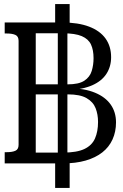

<svg xmlns="http://www.w3.org/2000/svg" viewBox="-20 -810 600 940"><path d="M311 -397Q366 -397 393 -415Q420 -433 429 -462.5Q438 -492 438 -525Q438 -565 425.5 -592Q413 -619 380.5 -633Q348 -647 288 -647H155V-397ZM312 -348H155V-63H290Q356 -63 393 -80.5Q430 -98 445 -132Q460 -166 460 -213Q460 -250 448 -280.5Q436 -311 404 -329.5Q372 -348 312 -348ZM250 -790H321V-673L310 -662V-50L321 -38V110H250V-36L263 -46V-660L250 -676ZM314 -369 363 -388V-363L319 -379Q395 -377 445.5 -356Q496 -335 522 -298Q548 -261 548 -211Q548 -165 531 -127.5Q514 -90 481 -64Q448 -38 399.5 -24Q351 -10 287 -10H3V-65H14Q40 -65 55.5 -72Q71 -79 71 -101V-610Q71 -632 55.5 -639Q40 -646 14 -646H3V-700H284Q363 -700 416.5 -679.5Q470 -659 497 -621Q524 -583 524 -530Q524 -484 501 -448.5Q478 -413 431.5 -392.5Q385 -372 314 -369Z"/></svg>

Font: Roboto Serif
Style: Regular
Weight: 400
Designer: Greg Gazdowicz
Foundry: Commercial Type
Version: Version 1.008